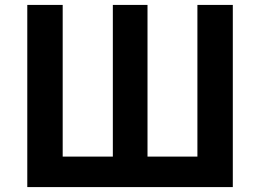

<svg xmlns="http://www.w3.org/2000/svg" viewBox="-20 -761 1059 781"><path d="M91 0H927V-741H783V-124H580V-741H439V-124H235V-741H91Z"/></svg>

Font: Noto Sans JP
Style: Bold
Weight: 700
Designer: Ryoko NISHIZUKA  (kana, bopomofo & ideographs); Paul D. Hunt (Latin, Greek & Cyrillic); Sandoll Communications , Soo-you
Foundry: Adobe
Version: Version 2.002;hotconv 1.0.116;makeotfexe 2.5.65601